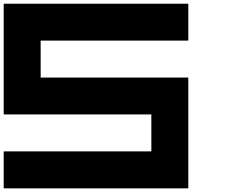

<svg xmlns="http://www.w3.org/2000/svg" viewBox="-20 -820 1240 1040"><path d="M1000 -600.1H200.2V-399.9H1000V200.2H0V0H799.8V-200.2H0V-799.8H1000Z"/></svg>

Font: QuinqueFive
Style: Regular
Weight: 400
Monospace: yes
Designer: GGBotNet
Foundry: GGBotNet
Version: 1.1